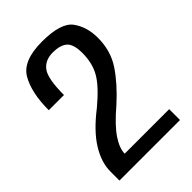

<svg xmlns="http://www.w3.org/2000/svg" viewBox="-203 -766 853 853"><g transform="rotate(-45 223.0 -340.0)"><path d="M31 0H411.5V-68H132Q132 -101.5 161.2 -145.2Q190.5 -189 260 -248Q329 -310.5 370.5 -372.5Q412 -434.5 412 -516.5Q412 -584.5 377.5 -632.2Q343 -680 224 -680Q104 -680 67 -616.5Q30 -553 30 -443H125.5Q125.5 -545 150.2 -578.5Q175 -612 224.5 -612Q269 -612 292.2 -592.8Q315.5 -573.5 315.5 -517Q315.5 -453.5 288.8 -407Q262 -360.5 187.5 -298.5Q106 -235.5 68.5 -174.8Q31 -114 31 -57Z"/></g></svg>

Font: Anybody SemiCondensed
Style: Regular
Weight: 400
Width: 4
Version: Version 1.113;gftools[0.9.25]